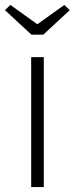

<svg xmlns="http://www.w3.org/2000/svg" viewBox="-56 -756 302 776"><path d="M70 0V-525H121V0ZM71 -616 -36 -715 -14 -736 95 -658 204 -736 226 -715 119 -616Z"/></svg>

Font: Readex Pro ExtraLight
Style: Regular
Weight: 200
Designer: Bonnie Shaver-Troup, Thomas Jockin
Foundry: Lexend
Version: Version 1.203; ttfautohint (v1.8.3)